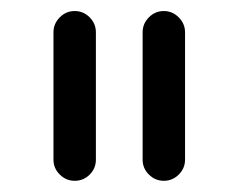

<svg xmlns="http://www.w3.org/2000/svg" viewBox="-20 -897 432 348"><path d="M153.8 -607.7Q153.8 -591.8 142.6 -580.6Q131.3 -569.3 115.5 -569.3Q99.6 -569.3 88.3 -580.7Q76.9 -592 76.9 -607.7V-838.4Q76.9 -854 88.3 -865.5Q99.6 -877 115.5 -877Q131.1 -877 142.5 -865.6Q153.8 -854.2 153.8 -838.4ZM315.4 -607.7Q315.4 -592 304.1 -580.7Q292.7 -569.3 276.9 -569.3Q261.2 -569.3 249.9 -580.6Q238.5 -591.8 238.5 -607.7V-838.4Q238.5 -854.2 249.9 -865.6Q261.2 -877 276.9 -877Q292.5 -877 304 -865.5Q315.4 -854 315.4 -838.4Z"/></svg>

Font: Tecnico
Style: Grueso
Weight: 700
Version: Version 1.3